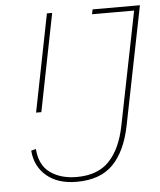

<svg xmlns="http://www.w3.org/2000/svg" viewBox="-52 -743 666 800"><g transform="rotate(-5 281.5 -343.0)"><path d="M563 -698 464 -203Q443 -98 389.5 -43Q336 12 237 12Q158 12 111 -28Q64 -68 59 -134L79 -139Q84 -71 128 -39.5Q172 -8 239 -8Q327 -8 375 -58.5Q423 -109 442 -204L537 -678H361L365 -698ZM174 -698H196L115 -290H93Z"/></g></svg>

Font: IBM Plex Sans Cond Thin
Style: Italic
Weight: 100
Width: 3
Italic angle: -11°
Designer: Mike Abbink, Paul van der Laan, Pieter van Rosmalen
Foundry: Bold Monday
Version: Version 1.3